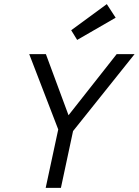

<svg xmlns="http://www.w3.org/2000/svg" viewBox="-20 -913 674 933"><path d="M202 0 263 -284 122 -650H203L313 -353L547 -650H634L335 -276L276 0ZM355 -719 326 -766 499 -893 542 -827Z"/></svg>

Font: Sometype Mono
Style: Italic
Weight: 400
Italic angle: -12°
Monospace: yes
Designer: Ryoichi Tsunekawa
Foundry: Dharma Type
Version: Version 1.000; ttfautohint (v1.8.3)